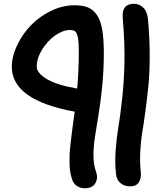

<svg xmlns="http://www.w3.org/2000/svg" viewBox="-20 -779 882 1023"><path d="M672.9 213.9Q642.6 213.9 621.8 196.5Q601.1 179.2 598.1 147.9Q591.3 89.4 596.2 22Q601.1 -45.4 611.6 -107.7Q622.1 -169.9 631.3 -257.6Q640.6 -345.2 643.1 -444.8Q645.5 -544.4 633.8 -686Q628.4 -758.8 693.8 -758.8Q724.1 -758.8 745.1 -736.6Q766.1 -714.4 769 -671.9Q777.8 -570.8 777.6 -477.5Q777.3 -384.3 770.5 -319.3Q763.7 -254.4 754.9 -187.7Q746.1 -121.1 738 -74Q730 -26.9 727.3 31Q724.6 88.9 730 136.2Q733.9 169.4 720.2 191.7Q706.5 213.9 672.9 213.9ZM430.2 224.1Q408.7 224.1 390.6 212.2Q372.6 200.2 365.2 180.2Q358.9 161.1 355 141.1Q351.1 121.1 350.6 95.9Q350.1 70.8 350.6 51Q351.1 31.2 354.7 -2Q358.4 -35.2 360.8 -55.7Q363.3 -76.2 369.1 -118.7Q375 -161.1 377.9 -184.1Q43 -245.1 43 -422.9Q43 -478.5 71 -537.6Q99.1 -596.7 144 -643.6Q189 -690.4 251.2 -720.7Q313.5 -751 377 -751Q420.4 -751 448.5 -739.5Q476.6 -728 496.3 -699.2Q516.1 -670.4 524.7 -620.8Q533.2 -571.3 533.2 -495.1Q533.2 -406.7 524.4 -318.4Q515.6 -230 505.1 -168.7Q494.6 -107.4 486.1 -51Q477.5 5.4 478 51.8Q478.5 98.1 491.2 134.8Q503.9 168.5 488.5 196.3Q473.1 224.1 430.2 224.1ZM175.8 -424.8Q175.8 -389.6 229.7 -357.7Q283.7 -325.7 391.1 -307.1Q399.9 -397.5 399.9 -507.8Q399.9 -556.2 394.5 -580.8Q389.2 -605.5 379.9 -612.3Q370.6 -619.1 352.1 -619.1Q314.9 -619.1 273.4 -589.6Q231.9 -560.1 203.9 -514.2Q175.8 -468.3 175.8 -424.8Z"/></svg>

Font: Shantell Sans Bouncy
Style: Regular
Weight: 600
Designer: Stephen Nixon, Anya Danilova, Shantell Martin
Foundry: Arrow Type
Version: Version 1.006;[9816181b4]